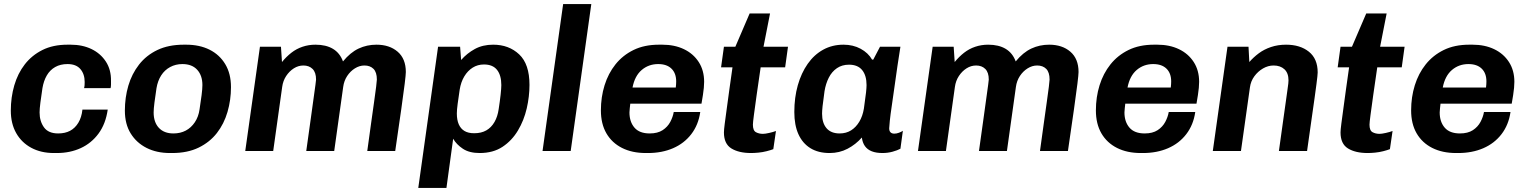

<svg xmlns="http://www.w3.org/2000/svg" viewBox="-20 -740 7480 941"><path d="M244 10Q181 10 133.5 -15.5Q86 -41 59.5 -87.5Q33 -134 33 -198Q33 -263 50 -321.5Q67 -380 101.5 -424.5Q136 -469 188 -495Q240 -521 311 -521H326Q384 -521 428.5 -499.5Q473 -478 499 -438Q525 -398 524 -343Q524 -335 524 -326Q524 -317 522 -308H392Q394 -315 394.5 -322.5Q395 -330 395 -338Q395 -377 374 -401.5Q353 -426 311 -426Q276 -426 250.5 -411.5Q225 -397 209.5 -370.5Q194 -344 188 -308Q182 -269 178 -237.5Q174 -206 174 -189Q174 -146 195.5 -116Q217 -86 265 -86Q299 -86 323.5 -99Q348 -112 364 -138.5Q380 -165 384 -203H508Q498 -133 463 -85.5Q428 -38 375.5 -14Q323 10 259 10Z M813 10Q748 10 698.5 -15Q649 -40 620.5 -86Q592 -132 592 -198Q592 -262 609 -320Q626 -378 661.5 -423.5Q697 -469 751.5 -495Q806 -521 881 -521H892Q958 -521 1007 -496.5Q1056 -472 1084 -425.5Q1112 -379 1112 -313Q1112 -250 1095 -191.5Q1078 -133 1043 -88Q1008 -43 953.5 -16.5Q899 10 824 10ZM830 -86Q864 -86 890.5 -100Q917 -114 935 -141Q953 -168 958 -204Q964 -242 968 -273.5Q972 -305 972 -323Q972 -370 946.5 -398Q921 -426 874 -426Q841 -426 814 -411.5Q787 -397 770 -370.5Q753 -344 747 -308Q741 -269 737 -237.5Q733 -206 733 -189Q733 -141 758.5 -113.5Q784 -86 830 -86Z M1182 0 1254 -511H1357L1362 -436Q1383 -462 1408 -481.5Q1433 -501 1463 -511Q1493 -521 1526 -521Q1578 -521 1612 -500.5Q1646 -480 1661 -439Q1697 -483 1737.5 -502Q1778 -521 1825 -521Q1889 -521 1929 -486.5Q1969 -452 1969 -387Q1969 -375 1963.5 -330Q1958 -285 1946.5 -204Q1935 -123 1917 0H1780Q1790 -73 1798.5 -134Q1807 -195 1813.5 -241Q1820 -287 1823.5 -315Q1827 -343 1827 -350Q1827 -386 1810.5 -402.5Q1794 -419 1766 -419Q1742 -419 1719.5 -405Q1697 -391 1681.5 -367.5Q1666 -344 1662 -314L1618 0H1481Q1494 -93 1503 -157.5Q1512 -222 1517.5 -262.5Q1523 -303 1526 -324Q1529 -345 1529 -350Q1529 -385 1512 -402Q1495 -419 1467 -419Q1442 -419 1420 -405Q1398 -391 1382.5 -367.5Q1367 -344 1363 -314L1319 0Z M2030 181 2127 -511H2235L2240 -446Q2269 -479 2307.5 -500Q2346 -521 2397 -521Q2474 -521 2524.5 -473.5Q2575 -426 2575 -324Q2575 -267 2561.5 -208.5Q2548 -150 2518.5 -100.5Q2489 -51 2443 -20.5Q2397 10 2331 10Q2280 10 2248.5 -11Q2217 -32 2201 -60L2168 181ZM2304 -87Q2339 -87 2363.5 -101Q2388 -115 2403.5 -142Q2419 -169 2424 -205Q2430 -244 2433.5 -275.5Q2437 -307 2437 -323Q2437 -371 2416 -397.5Q2395 -424 2352 -424Q2321 -424 2296.5 -408.5Q2272 -393 2255.5 -365.5Q2239 -338 2233 -301Q2227 -261 2223 -231Q2219 -201 2219 -184Q2219 -152 2228.5 -130.5Q2238 -109 2256.5 -98Q2275 -87 2304 -87Z M2639 0 2740 -720H2878L2777 0Z M3145 10Q3078 10 3028.5 -15Q2979 -40 2952 -86.5Q2925 -133 2925 -199Q2925 -264 2943 -322Q2961 -380 2996.5 -424.5Q3032 -469 3085 -495Q3138 -521 3210 -521H3226Q3286 -521 3332 -499Q3378 -477 3404.5 -436Q3431 -395 3431 -339Q3431 -326 3429.5 -309.5Q3428 -293 3425 -274Q3422 -255 3418 -232H3069Q3068 -221 3066.5 -209Q3065 -197 3065 -189Q3065 -143 3089.5 -114.5Q3114 -86 3164 -86Q3203 -86 3227.5 -102Q3252 -118 3265 -142.5Q3278 -167 3282 -191H3412Q3403 -128 3368 -82.5Q3333 -37 3278.5 -13.5Q3224 10 3156 10ZM3080 -311H3292Q3293 -320 3293.5 -327Q3294 -334 3294 -341Q3294 -381 3271 -403.5Q3248 -426 3206 -426Q3159 -426 3125 -397Q3091 -368 3080 -311Z M3661 10Q3601 10 3564.5 -12.5Q3528 -35 3528 -91Q3528 -103 3532 -134Q3536 -165 3542 -208.5Q3548 -252 3555 -304Q3562 -356 3570 -410H3514L3528 -511H3584L3654 -674H3754L3722 -511H3842L3828 -410H3708Q3697 -336 3688.5 -275.5Q3680 -215 3675 -177Q3670 -139 3670 -129Q3670 -100 3685 -92Q3700 -84 3719 -84Q3730 -84 3750 -88.5Q3770 -93 3783 -98L3770 -9Q3757 -4 3737.5 1Q3718 6 3697.5 8Q3677 10 3661 10Z M4046 10Q3990 10 3951.5 -14Q3913 -38 3893 -82.5Q3873 -127 3873 -191Q3873 -262 3890 -322Q3907 -382 3938.5 -427Q3970 -472 4014.5 -496.5Q4059 -521 4114 -521Q4161 -521 4198 -501Q4235 -481 4254 -448H4260L4293 -511H4393Q4386 -468 4378.5 -417Q4371 -366 4364 -315Q4357 -264 4350.5 -220.5Q4344 -177 4341 -148Q4338 -119 4338 -111Q4338 -98 4344.5 -91.5Q4351 -85 4363 -85Q4374 -85 4386 -89.5Q4398 -94 4405 -99L4393 -11Q4378 -3 4354.5 3.5Q4331 10 4305 10Q4274 10 4252.5 1.5Q4231 -7 4219 -24Q4207 -41 4204 -66Q4174 -32 4134 -11Q4094 10 4046 10ZM4095 -86Q4127 -86 4151 -101Q4175 -116 4191.5 -143.5Q4208 -171 4214 -208Q4222 -263 4224.5 -287Q4227 -311 4227 -323Q4227 -370 4205.5 -396.5Q4184 -423 4141 -423Q4107 -423 4082 -406Q4057 -389 4042 -359.5Q4027 -330 4021 -293Q4014 -244 4011.5 -220Q4009 -196 4009 -183Q4009 -137 4031 -111.5Q4053 -86 4095 -86Z M4479 0 4551 -511H4654L4659 -436Q4680 -462 4705 -481.5Q4730 -501 4760 -511Q4790 -521 4823 -521Q4875 -521 4909 -500.5Q4943 -480 4958 -439Q4994 -483 5034.5 -502Q5075 -521 5122 -521Q5186 -521 5226 -486.5Q5266 -452 5266 -387Q5266 -375 5260.5 -330Q5255 -285 5243.5 -204Q5232 -123 5214 0H5077Q5087 -73 5095.5 -134Q5104 -195 5110.5 -241Q5117 -287 5120.5 -315Q5124 -343 5124 -350Q5124 -386 5107.5 -402.5Q5091 -419 5063 -419Q5039 -419 5016.5 -405Q4994 -391 4978.5 -367.5Q4963 -344 4959 -314L4915 0H4778Q4791 -93 4800 -157.5Q4809 -222 4814.5 -262.5Q4820 -303 4823 -324Q4826 -345 4826 -350Q4826 -385 4809 -402Q4792 -419 4764 -419Q4739 -419 4717 -405Q4695 -391 4679.5 -367.5Q4664 -344 4660 -314L4616 0Z M5571 10Q5504 10 5454.5 -15Q5405 -40 5378 -86.5Q5351 -133 5351 -199Q5351 -264 5369 -322Q5387 -380 5422.5 -424.5Q5458 -469 5511 -495Q5564 -521 5636 -521H5652Q5712 -521 5758 -499Q5804 -477 5830.5 -436Q5857 -395 5857 -339Q5857 -326 5855.5 -309.5Q5854 -293 5851 -274Q5848 -255 5844 -232H5495Q5494 -221 5492.5 -209Q5491 -197 5491 -189Q5491 -143 5515.5 -114.5Q5540 -86 5590 -86Q5629 -86 5653.5 -102Q5678 -118 5691 -142.5Q5704 -167 5708 -191H5838Q5829 -128 5794 -82.5Q5759 -37 5704.5 -13.5Q5650 10 5582 10ZM5506 -311H5718Q5719 -320 5719.5 -327Q5720 -334 5720 -341Q5720 -381 5697 -403.5Q5674 -426 5632 -426Q5585 -426 5551 -397Q5517 -368 5506 -311Z M5924 0 5996 -511H6099L6103 -436Q6123 -459 6149 -478.5Q6175 -498 6209 -509.5Q6243 -521 6283 -521Q6352 -521 6395 -486.5Q6438 -452 6438 -385Q6438 -378 6436.5 -365Q6435 -352 6432 -327.5Q6429 -303 6423 -261Q6417 -219 6408 -155.5Q6399 -92 6386 0H6248Q6260 -88 6268.5 -147Q6277 -206 6282 -243Q6287 -280 6290 -300.5Q6293 -321 6294 -330.5Q6295 -340 6295 -346Q6295 -382 6275 -400.5Q6255 -419 6222 -419Q6195 -419 6170 -404.5Q6145 -390 6127.5 -366Q6110 -342 6106 -312L6062 0Z M6683 10Q6623 10 6586.5 -12.5Q6550 -35 6550 -91Q6550 -103 6554 -134Q6558 -165 6564 -208.5Q6570 -252 6577 -304Q6584 -356 6592 -410H6536L6550 -511H6606L6676 -674H6776L6744 -511H6864L6850 -410H6730Q6719 -336 6710.5 -275.5Q6702 -215 6697 -177Q6692 -139 6692 -129Q6692 -100 6707 -92Q6722 -84 6741 -84Q6752 -84 6772 -88.5Q6792 -93 6805 -98L6792 -9Q6779 -4 6759.5 1Q6740 6 6719.5 8Q6699 10 6683 10Z M7116 10Q7049 10 6999.5 -15Q6950 -40 6923 -86.5Q6896 -133 6896 -199Q6896 -264 6914 -322Q6932 -380 6967.5 -424.5Q7003 -469 7056 -495Q7109 -521 7181 -521H7197Q7257 -521 7303 -499Q7349 -477 7375.5 -436Q7402 -395 7402 -339Q7402 -326 7400.5 -309.5Q7399 -293 7396 -274Q7393 -255 7389 -232H7040Q7039 -221 7037.5 -209Q7036 -197 7036 -189Q7036 -143 7060.5 -114.5Q7085 -86 7135 -86Q7174 -86 7198.5 -102Q7223 -118 7236 -142.5Q7249 -167 7253 -191H7383Q7374 -128 7339 -82.5Q7304 -37 7249.5 -13.5Q7195 10 7127 10ZM7051 -311H7263Q7264 -320 7264.5 -327Q7265 -334 7265 -341Q7265 -381 7242 -403.5Q7219 -426 7177 -426Q7130 -426 7096 -397Q7062 -368 7051 -311Z"/></svg>

Font: Chivo SemiBold
Style: Italic
Weight: 600
Italic angle: -8.05°
Designer: Hector Gatti
Foundry: Omnibus-Type
Version: Version 2.002